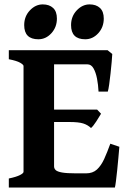

<svg xmlns="http://www.w3.org/2000/svg" viewBox="-20 -840 575 860"><path d="M462.9 -429.7H421.4Q419.9 -460 414.6 -487.8Q409.2 -515.6 398.9 -533.7Q388.7 -551.8 371.6 -551.8H196.8L210.9 -615.2H461.9L482.9 -598.1Q482.4 -585.9 480.2 -561.8Q478 -537.6 475.1 -510.7Q472.2 -483.9 469 -461.4Q465.8 -439 462.9 -429.7ZM387.7 -266.6Q372.6 -280.8 352.3 -287.1Q332 -293.5 291 -293.5H189.9L200.7 -349.1H415L432.6 -330.6Q424.8 -316.9 411.1 -295.9Q397.5 -274.9 387.7 -266.6ZM494.6 0H19.5V-40.5Q52.7 -47.4 69.1 -55.7Q85.4 -64 85.4 -70.3V-544.4Q85.4 -550.3 70.1 -559.1Q54.7 -567.9 19.5 -574.7V-615.2H293V-574.7Q260.3 -571.3 241.2 -566.7Q222.2 -562 222.2 -555.2V-94.7Q222.2 -85.4 229.2 -78.4Q236.3 -71.3 257.6 -67.4Q278.8 -63.5 321.8 -63.5H365.2Q395.5 -63.5 414.3 -80.8Q433.1 -98.1 446.8 -128.2Q460.4 -158.2 474.1 -196.3L514.6 -182.6Q512.7 -161.6 510.3 -133.5Q507.8 -105.5 504.9 -77.4Q502 -49.3 499.3 -28.3Q496.6 -7.3 494.6 0ZM234.9 -756.8Q234.9 -718.3 210.2 -691.2Q185.5 -664.1 151.9 -664.1Q88.4 -664.1 88.4 -727.5Q88.4 -766.6 113.8 -793.5Q139.2 -820.3 171.4 -820.3Q200.7 -820.3 217.8 -804.4Q234.9 -788.6 234.9 -756.8ZM444.8 -756.8Q444.8 -718.3 420.2 -691.2Q395.5 -664.1 361.8 -664.1Q298.3 -664.1 298.3 -727.5Q298.3 -766.6 323.7 -793.5Q349.1 -820.3 381.3 -820.3Q410.6 -820.3 427.7 -804.4Q444.8 -788.6 444.8 -756.8Z"/></svg>

Font: Gentium Book Plus
Style: Bold
Weight: 700
Designer: Victor Gaultney, Annie Olsen, Iska Routamaa, Becca Hirsbrunner
Foundry: SIL International
Version: Version 6.101